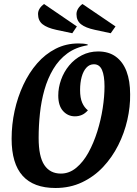

<svg xmlns="http://www.w3.org/2000/svg" viewBox="-20 -917 684 959"><path d="M257 22Q148 22 93 -39Q38 -100 38 -224Q38 -295 53 -363.5Q68 -432 96.5 -493Q125 -554 165.5 -600.5Q206 -647 258 -673.5Q310 -700 372 -700Q385 -700 396 -699Q407 -698 418 -695V-691Q358 -681 316 -650Q274 -619 246 -572Q218 -525 202 -468.5Q186 -412 179.5 -350.5Q173 -289 173 -228Q173 -135 201.5 -92.5Q230 -50 284 -50Q326 -50 361 -79Q396 -108 422 -155.5Q448 -203 466 -260.5Q484 -318 493 -376.5Q502 -435 502 -485Q502 -539 489.5 -567.5Q477 -596 449 -596Q427 -596 411.5 -579Q396 -562 388 -533Q380 -504 380 -467Q380 -428 390.5 -404Q401 -380 419 -366Q405 -350 389 -343Q373 -336 354 -336Q319 -336 295 -362.5Q271 -389 271 -440Q271 -479 285 -518.5Q299 -558 325.5 -590Q352 -622 389 -641Q426 -660 470 -660Q523 -660 558.5 -634Q594 -608 612 -560.5Q630 -513 630 -446Q631 -384 616 -318Q601 -252 570.5 -191.5Q540 -131 495 -83Q450 -35 390 -6.5Q330 22 257 22ZM533 -751 454 -768Q407 -778 384.5 -796Q362 -814 362 -846Q362 -861 370.5 -874.5Q379 -888 392 -897L557 -785ZM341 -751 261 -768Q215 -778 192.5 -796Q170 -814 170 -847Q170 -862 178.5 -875Q187 -888 200 -897L364 -785Z"/></svg>

Font: Sansita Swashed Light Medium
Style: Regular
Weight: 500
Version: Version 1.003